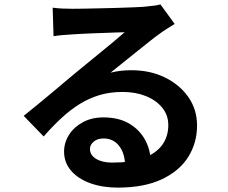

<svg xmlns="http://www.w3.org/2000/svg" viewBox="-20 -797 1040 875"><path d="M220 -762Q241 -759 265 -758Q289 -757 311 -757Q327 -757 359 -757.5Q391 -758 431.5 -759Q472 -760 512 -761Q552 -762 584.5 -763.5Q617 -765 635 -766Q666 -769 684 -771.5Q702 -774 711 -777L776 -688Q759 -677 741 -666Q723 -655 706 -642Q686 -628 658 -605.5Q630 -583 598.5 -558Q567 -533 537.5 -509Q508 -485 484 -466Q509 -472 532 -474.5Q555 -477 579 -477Q664 -477 731.5 -444Q799 -411 838.5 -354.5Q878 -298 878 -225Q878 -146 838 -82Q798 -18 717.5 20Q637 58 516 58Q447 58 391.5 38Q336 18 304 -19Q272 -56 272 -106Q272 -147 294.5 -182.5Q317 -218 357.5 -240Q398 -262 451 -262Q520 -262 567.5 -234.5Q615 -207 640.5 -161Q666 -115 667 -60L550 -44Q549 -99 522.5 -132.5Q496 -166 452 -166Q424 -166 407 -151.5Q390 -137 390 -118Q390 -90 418 -73Q446 -56 491 -56Q576 -56 633 -76.5Q690 -97 718.5 -135.5Q747 -174 747 -227Q747 -272 719.5 -306Q692 -340 645 -359Q598 -378 539 -378Q481 -378 433 -363.5Q385 -349 342.5 -322.5Q300 -296 259.5 -258.5Q219 -221 179 -175L88 -269Q115 -291 149 -318.5Q183 -346 218.5 -376Q254 -406 285.5 -432.5Q317 -459 339 -477Q360 -494 388 -517Q416 -540 446 -564.5Q476 -589 503 -611.5Q530 -634 548 -650Q533 -650 509 -649Q485 -648 456.5 -647Q428 -646 399.5 -645Q371 -644 346.5 -642.5Q322 -641 306 -640Q286 -639 264 -637Q242 -635 224 -632Z"/></svg>

Font: Noto Sans SC
Style: Bold
Weight: 700
Designer: Ryoko NISHIZUKA  (kana, bopomofo & ideographs); Paul D. Hunt (Latin, Greek & Cyrillic); Sandoll Communications , Soo-you
Foundry: Adobe
Version: Version 2.004-H2;hotconv 1.0.118;makeotfexe 2.5.65603